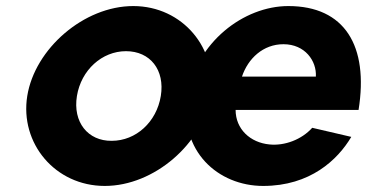

<svg xmlns="http://www.w3.org/2000/svg" viewBox="-20 -604 1212 634"><path d="M70 -287C45 -131 162 10 326 10C490 10 650 -131 675 -287C700 -442 584 -584 420 -584C257 -584 95 -443 70 -287ZM234 -287C248 -373 317 -435 396 -435C476 -435 525 -373 511 -287C497 -201 429 -139 349 -139C270 -138 220 -201 234 -287ZM599 -287C570 -104 701 10 849 10C1004 10 1095 -76 1140 -152L1011 -182C976 -143 920 -122 870 -127C806 -133 758 -178 758 -241H1164C1198 -453 1118 -584 932 -584C785 -584 627 -464 599 -287ZM779 -351C799 -411 849 -458 916 -458C987 -458 1026 -403 1023 -351Z"/></svg>

Font: Rabbid Highway Sign IV
Style: BdObl
Weight: 400
Foundry: Cannot Into Space Fonts
Version: Version 0.277